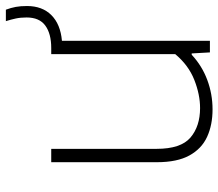

<svg xmlns="http://www.w3.org/2000/svg" viewBox="-65 -670 744 654"><g transform="rotate(-90 307.0 -343.0)"><path d="M261.5 9Q208.5 9 168 -9.5Q127.5 -28 104.5 -69.8Q81.5 -111.5 81.5 -180.5V-540.5H127V-181.5Q127 -99 165.5 -66.2Q204 -33.5 266 -33.5Q312 -33.5 362 -53.2Q412 -73 449.5 -118V-540.5H470.5Q519.5 -540.5 547 -560.8Q574.5 -581 574.5 -624.5Q574.5 -645 571 -661.2Q567.5 -677.5 562 -695H601Q607.5 -677.5 610.5 -661.2Q613.5 -645 613.5 -623Q613.5 -571 582.5 -540Q551.5 -509 495 -504V0H455.5L452 -62H447.5Q410 -27 361.8 -9Q313.5 9 261.5 9Z"/></g></svg>

Font: Encode Sans SmExp XLt
Style: Regular
Weight: 200
Width: 6
Designer: Multiple Designers
Foundry: Impallari Type
Version: Version 3.002; ttfautohint (v1.8.3) -l 8 -r 50 -G 200 -x 14 